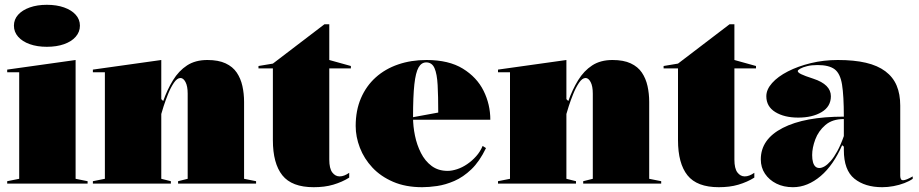

<svg xmlns="http://www.w3.org/2000/svg" viewBox="-20 -765 3828 800"><path d="M175 -570Q135 -570 104 -581Q73 -592 55.5 -612Q38 -632 38 -658Q38 -684 55.5 -703.5Q73 -723 104 -734Q135 -745 175 -745Q216 -745 247 -734Q278 -723 295.5 -703.5Q313 -684 313 -658Q313 -632 295.5 -612Q278 -592 247 -581Q216 -570 175 -570ZM10 0V-10L60 -20V-464H10V-475L295 -515V-20L345 -10V0Z M1047 -10V0H722V-10L762 -20V-375Q762 -406 753 -423Q744 -440 732 -440Q718 -440 704.5 -420Q691 -400 680 -372.5Q669 -345 661.5 -321.5Q654 -298 652 -290V-20L692 -10V0H367V-10L417 -20V-464H367V-475L652 -515V-352L660 -344Q677 -392 701 -431Q725 -470 759.5 -492.5Q794 -515 844 -515Q890 -515 920 -501Q950 -487 966.5 -462.5Q983 -438 990 -406.5Q997 -375 997 -340V-20Z M1287 15Q1196 15 1156.5 -34.5Q1117 -84 1117 -181V-480H1057V-490L1117 -500L1332 -664H1352V-515L1442 -490V-480H1352V-100Q1352 -63 1364.5 -46.5Q1377 -30 1395 -30Q1405 -30 1415 -34Q1425 -38 1435 -45V-25Q1421 -16 1404 -8.5Q1387 -1 1368.5 4.5Q1350 10 1329.5 12.5Q1309 15 1287 15Z M1757 -515Q1850 -515 1908.5 -479Q1967 -443 1995 -386.5Q2023 -330 2023 -266H1697V-276L1806 -296Q1806 -364 1803.5 -410.5Q1801 -457 1790.5 -481Q1780 -505 1756 -505Q1736 -505 1724 -484Q1712 -463 1706.5 -413.5Q1701 -364 1701 -276Q1701 -239 1709 -200Q1717 -161 1734 -127.5Q1751 -94 1778.5 -73.5Q1806 -53 1845 -53Q1863 -53 1884.5 -60Q1906 -67 1926.5 -81Q1947 -95 1964 -114Q1981 -133 1991 -157L2005 -148Q1978 -92 1944 -59.5Q1910 -27 1873 -11Q1836 5 1801.5 10Q1767 15 1739 15Q1670 15 1618 -7.5Q1566 -30 1531.5 -67Q1497 -104 1479.5 -149.5Q1462 -195 1462 -240Q1462 -305 1484 -356Q1506 -407 1545.5 -442.5Q1585 -478 1639 -496.5Q1693 -515 1757 -515Z M2735 -10V0H2410V-10L2450 -20V-375Q2450 -406 2441 -423Q2432 -440 2420 -440Q2406 -440 2392.5 -420Q2379 -400 2368 -372.5Q2357 -345 2349.5 -321.5Q2342 -298 2340 -290V-20L2380 -10V0H2055V-10L2105 -20V-464H2055V-475L2340 -515V-352L2348 -344Q2365 -392 2389 -431Q2413 -470 2447.5 -492.5Q2482 -515 2532 -515Q2578 -515 2608 -501Q2638 -487 2654.5 -462.5Q2671 -438 2678 -406.5Q2685 -375 2685 -340V-20Z M2975 15Q2884 15 2844.5 -34.5Q2805 -84 2805 -181V-480H2745V-490L2805 -500L3020 -664H3040V-515L3130 -490V-480H3040V-100Q3040 -63 3052.5 -46.5Q3065 -30 3083 -30Q3093 -30 3103 -34Q3113 -38 3123 -45V-25Q3109 -16 3092 -8.5Q3075 -1 3056.5 4.5Q3038 10 3017.5 12.5Q2997 15 2975 15Z M3471 -515Q3539 -515 3588 -503.5Q3637 -492 3669 -468Q3701 -444 3716 -408.5Q3731 -373 3731 -325V-32Q3731 -25 3733.5 -19.5Q3736 -14 3743 -14Q3749 -14 3759 -18Q3769 -22 3783 -30V-20Q3769 -10 3748 -2Q3727 6 3703 10.5Q3679 15 3656 15Q3584 15 3540 -20.5Q3496 -56 3496 -140Q3496 -142 3496 -143.5Q3496 -145 3496 -147.5Q3496 -150 3496 -154L3489 -160Q3471 -119 3448.5 -86.5Q3426 -54 3399.5 -31.5Q3373 -9 3344 3Q3315 15 3284 15Q3245 15 3215 0Q3185 -15 3167.5 -41Q3150 -67 3150 -101Q3150 -185 3241.5 -232Q3333 -279 3496 -279Q3496 -366 3488.5 -412.5Q3481 -459 3457.5 -476.5Q3434 -494 3386 -494Q3362 -494 3343.5 -489.5Q3325 -485 3314.5 -479Q3304 -473 3304 -469Q3304 -463 3318 -456Q3332 -449 3369 -437Q3442 -413 3442 -364Q3442 -321 3403.5 -298Q3365 -275 3306 -275Q3248 -275 3210.5 -298Q3173 -321 3173 -364Q3173 -392 3197 -419Q3221 -446 3263 -467.5Q3305 -489 3358.5 -502Q3412 -515 3471 -515ZM3496 -269Q3448 -269 3419 -244Q3390 -219 3377 -184Q3364 -149 3364 -119Q3364 -101 3367.5 -89Q3371 -77 3377.5 -71Q3384 -65 3394 -65Q3404 -65 3416 -72Q3428 -79 3441.5 -94.5Q3455 -110 3469 -135.5Q3483 -161 3496 -198Z"/></svg>

Font: Kalnia
Style: Bold
Weight: 700
Designer: Frida Medrano
Foundry: Frida Medrano
Version: Version 1.105